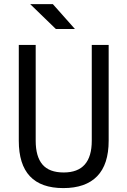

<svg xmlns="http://www.w3.org/2000/svg" viewBox="-20 -914 626 943"><path d="M291 9.8Q72.3 9.8 72.3 -222.7V-693.4H155.3V-222.7Q155.3 -145 188.5 -106Q221.7 -66.9 293 -66.9Q430.7 -66.9 430.7 -222.7V-693.4H513.7V-222.7Q513.7 -106.4 457 -48.3Q400.4 9.8 291 9.8ZM254.4 -771.5 128.4 -893.6H239.7L348.1 -771.5Z"/></svg>

Font: Cascadia Mono NF SemiLight
Style: Regular
Weight: 350
Monospace: yes
Designer: Aaron Bell
Foundry: Saja Typeworks
Version: Version 2404.023; ttfautohint (v1.8.4)